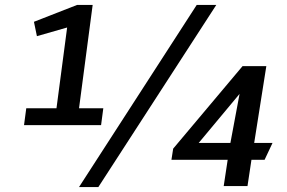

<svg xmlns="http://www.w3.org/2000/svg" viewBox="-20 -751 1159 775"><path d="M774 -731H853L377 4H299ZM86 -314H208L251 -640L129 -605L117 -663L291 -731H354L299 -314H397L388 -246H77ZM899 -106H672L679 -151L959 -484H1055L1006 -174H1080L1048 -106H995L979 0H883ZM947 -372 782 -174H910Z"/></svg>

Font: Rosario SemiBold
Style: Italic
Weight: 600
Italic angle: -8.05°
Designer: Hector Gatti
Foundry: Omnibus Type
Version: Version 1.101; ttfautohint (v1.8.1.43-b0c9)